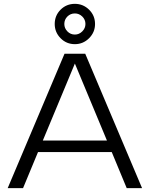

<svg xmlns="http://www.w3.org/2000/svg" viewBox="-20 -980 780 1000"><path d="M720 0H640L562 -188H178L100 0H20L316 -700H424ZM537 -248 370 -649 203 -248ZM265 -855Q265 -899 295.5 -929.5Q326 -960 370 -960Q413 -960 444 -929.5Q475 -899 475 -855Q475 -812 444 -781Q413 -750 370 -750Q326 -750 295.5 -781Q265 -812 265 -855ZM425 -855Q425 -878 408.5 -894Q392 -910 370 -910Q347 -910 331 -894Q315 -878 315 -855Q315 -833 331 -816.5Q347 -800 370 -800Q392 -800 408.5 -816.5Q425 -833 425 -855Z"/></svg>

Font: Goli Light
Style: Regular
Weight: 300
Designer: jaikishan Patel
Foundry: MagicType
Version: Version 1.000